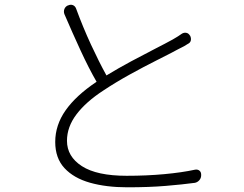

<svg xmlns="http://www.w3.org/2000/svg" viewBox="-20 -779 1040 817"><path d="M270 -756Q281 -761 290.5 -757Q300 -753 304 -742Q333 -663 367 -589.5Q401 -516 433 -458Q484 -489 538 -518Q592 -547 639 -571Q686 -595 715 -611Q729 -619 737.5 -624.5Q746 -630 753 -635Q762 -641 772 -639.5Q782 -638 788 -628L789 -627Q794 -617 792 -607Q790 -597 779 -592Q772 -587 763.5 -582.5Q755 -578 739 -570Q704 -551 648 -523Q592 -495 531.5 -461.5Q471 -428 420 -394Q346 -346 305.5 -292.5Q265 -239 265 -180Q265 -113 328.5 -72Q392 -31 519 -31Q604 -31 679.5 -38Q755 -45 810 -57Q821 -59 828.5 -53Q836 -47 836 -36V-33Q836 -21 828 -12Q820 -3 809 -1Q757 6 685.5 12Q614 18 522 18Q432 18 363 -1.5Q294 -21 254.5 -63.5Q215 -106 215 -175Q215 -247 259.5 -310Q304 -373 391 -431Q358 -488 322.5 -565Q287 -642 254 -719Q250 -730 254 -740.5Q258 -751 269 -756Z"/></svg>

Font: Chiron GoRound TC L
Style: Regular
Weight: 300
Designer: Ryoko NISHIZUKA 西塚涼子 (kana, bopomofo & ideographs); Paul D. Hunt (Latin, Greek & Cyrillic); Sandoll Communications 산돌커뮤니
Foundry: Adobe
Version: Version 1.000;hotconv 1.1.1;makeotfexe 2.6.0